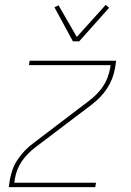

<svg xmlns="http://www.w3.org/2000/svg" viewBox="-20 -770 540 790"><path d="M16 0 21 -33Q25 -54 32.5 -74.5Q40 -95 53 -114Q66 -133 81.5 -149.5Q97 -166 116 -180L346 -355Q362 -367 377 -382Q392 -397 403.5 -414Q415 -431 422 -449.5Q429 -468 433 -488L435 -502H99L102 -520H458L453 -488Q449 -466 441 -445.5Q433 -425 420.5 -406Q408 -387 392 -370.5Q376 -354 358 -340L127 -165Q111 -153 96 -138Q81 -123 69.5 -106Q58 -89 51 -70.5Q44 -52 41 -33L39 -18H375L372 0ZM280 -600 204 -740 221 -748 296 -618 415 -750 429 -738 306 -600Z"/></svg>

Font: Iosevka Term Curly Thin
Style: Italic
Weight: 100
Italic angle: -9°
Designer: Belleve Invis
Foundry: Belleve Invis
Version: Version 32.3.0